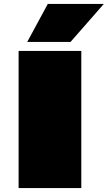

<svg xmlns="http://www.w3.org/2000/svg" viewBox="-20 -960 550 980"><path d="M75 0V-700H395V0ZM119 -746 224 -940H510L340 -746Z"/></svg>

Font: Georama ExtraExtended Black
Style: Regular
Weight: 900
Width: 8
Designer: Jean-Baptiste Levee
Foundry: Production Type
Version: Version 1.000